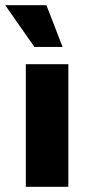

<svg xmlns="http://www.w3.org/2000/svg" viewBox="-48 -716 335 736"><path d="M51 0V-470H214V0ZM84 -536 -28 -696H130L192 -536Z"/></svg>

Font: Gantari ExtraBold
Style: Regular
Weight: 800
Version: Version 1.000